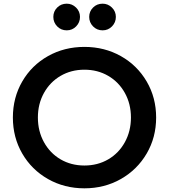

<svg xmlns="http://www.w3.org/2000/svg" viewBox="-20 -1012 918 1044"><path d="M50 -373Q50 -481 101 -569Q152 -657 241 -707Q330 -757 439 -757Q548 -757 637 -707Q726 -657 777.5 -569Q829 -481 829 -373Q829 -265 777.5 -177Q726 -89 637 -38.5Q548 12 439 12Q330 12 241 -38.5Q152 -89 101 -177Q50 -265 50 -373ZM439 -112Q511 -112 568.5 -145.5Q626 -179 659 -239Q692 -299 692 -373Q692 -447 659 -506.5Q626 -566 568.5 -599.5Q511 -633 439 -633Q367 -633 309.5 -599.5Q252 -566 219 -506.5Q186 -447 186 -373Q186 -299 219 -239Q252 -179 309.5 -145.5Q367 -112 439 -112ZM270 -920Q270 -950 291 -971Q312 -992 343 -992Q372 -992 393.5 -971Q415 -950 415 -920Q415 -890 394 -868.5Q373 -847 343 -847Q312 -847 291 -868.5Q270 -890 270 -920ZM538 -992Q567 -992 588.5 -971Q610 -950 610 -920Q610 -890 589 -868.5Q568 -847 538 -847Q507 -847 486 -868.5Q465 -890 465 -920Q465 -950 486 -971Q507 -992 538 -992Z"/></svg>

Font: Eudoxus Sans
Style: Bold
Weight: 700
Designer: Stijn de Vries
Foundry: tokotype
Version: Version 2.005